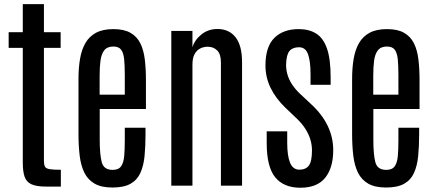

<svg xmlns="http://www.w3.org/2000/svg" viewBox="-20 -879 2057 909"><path d="M199.2 4.4H268.1V-75.2C244 -75.2 226.2 -76.2 214.8 -78.1C203.5 -80.1 196.1 -84.1 192.9 -90.1C189.6 -96.1 188 -105.3 188 -117.7V-652.3H267.1V-726.6H188V-859.4H87.9V-726.6H21V-652.3H87.9V-108.9C87.9 -81.5 90.7 -59.6 96.2 -43C101.7 -26.4 112.5 -14.3 128.4 -6.8C144.4 0.7 168 4.4 199.2 4.4Z M512.7 8.8C548.5 8.8 576.9 2.8 597.9 -9C618.9 -20.9 634.4 -37.9 644.5 -60.1C654.6 -82.2 661.2 -108.7 664.3 -139.6C667.4 -170.6 668.9 -205.1 668.9 -243.2V-274.4H570.8V-215.3C570.8 -186.7 569.9 -161.9 568.1 -140.9C566.3 -119.9 561.4 -103.6 553.5 -92C545.5 -80.5 532.2 -74.7 513.7 -74.7C485.4 -74.7 468 -86.8 461.7 -111.1C455.3 -135.3 452.1 -170.6 452.1 -216.8V-362.8H670.9V-501C670.9 -536.1 669.1 -568.4 665.5 -597.9C661.9 -627.4 654.9 -652.8 644.3 -674.1C633.7 -695.4 618.2 -711.9 597.7 -723.6C577.1 -735.4 550.1 -741.2 516.6 -741.2C483.4 -741.2 456.1 -735.4 434.6 -723.9C413.1 -712.3 396.3 -696 384.3 -675C372.2 -654.1 363.8 -629.2 358.9 -600.3C354 -571.5 351.6 -539.9 351.6 -505.4V-246.6C351.6 -208.5 353.4 -173.7 357.2 -142.3C360.9 -110.9 368.3 -84 379.4 -61.5C390.5 -39.1 406.7 -21.7 428 -9.5C449.3 2.7 477.5 8.8 512.7 8.8ZM451.7 -430.7V-520.5C451.7 -547.9 453 -571.9 455.8 -592.5C458.6 -613.2 464.6 -629.4 473.9 -641.1C483.2 -652.8 497.4 -658.7 516.6 -658.7C533.9 -658.7 546.2 -653.6 553.7 -643.3C561.2 -633.1 565.9 -617.9 567.9 -597.9C569.8 -577.9 570.8 -553.2 570.8 -523.9V-430.7Z M791 0H891.1V-573.7C891.1 -593.3 894.3 -609.2 900.6 -621.6C907 -634 915.7 -643.1 926.8 -648.9C937.8 -654.8 950 -657.7 963.4 -657.7C981.6 -657.7 996.6 -651.9 1008.3 -640.1C1020 -628.4 1025.9 -609.5 1025.9 -583.5V0H1126V-584C1126 -637 1115.7 -676.6 1095.2 -702.6C1074.7 -728.7 1046.1 -741.7 1009.3 -741.7C979.7 -741.7 954.2 -732.9 932.9 -715.3C911.5 -697.8 897.6 -677.6 891.1 -654.8V-732.4H791Z M1401.9 9.8C1455.2 9.8 1494.5 -6 1519.8 -37.6C1545 -69.2 1557.6 -112.6 1557.6 -168C1557.6 -208.3 1548.9 -246.7 1531.5 -283C1514.1 -319.3 1488.3 -353.2 1454.1 -384.8L1401.4 -434.1C1385.4 -449.1 1372.4 -464.4 1362.3 -480C1352.2 -495.6 1345 -511.4 1340.6 -527.3C1336.2 -543.3 1334.1 -559.1 1334.5 -574.7C1335.4 -605.3 1340.9 -626.4 1350.8 -637.9C1360.8 -649.5 1375.7 -655.3 1395.5 -655.3C1416 -655.3 1430.3 -644.4 1438.2 -622.6C1446.2 -600.7 1450.2 -569.3 1450.2 -528.3V-477.5H1545.4V-512.7C1545.4 -570 1539.7 -615.2 1528.3 -648.4C1516.9 -681.6 1500 -705.4 1477.5 -719.7C1455.1 -734 1427.4 -741.2 1394.5 -741.2C1345.4 -741.2 1306.8 -727.3 1278.8 -699.5C1250.8 -671.6 1236.8 -628.1 1236.8 -568.8C1236.8 -531.4 1245 -496 1261.2 -462.6C1277.5 -429.3 1301.1 -397.8 1332 -368.2L1383.8 -318.8C1400.7 -302.9 1414.6 -286.5 1425.3 -269.8C1436 -253 1444 -236.1 1449.2 -219C1454.4 -201.9 1457 -184.7 1457 -167.5C1457 -133 1452.2 -109 1442.6 -95.7C1433 -82.4 1418 -75.7 1397.5 -75.7C1377 -75.7 1362.2 -86.6 1353.3 -108.4C1344.3 -130.2 1339.8 -161.6 1339.8 -202.6V-257.3H1242.7V-202.1C1242.7 -126.3 1256.2 -72 1283.2 -39.3C1310.2 -6.6 1349.8 9.8 1401.9 9.8Z M1808.1 8.8C1843.9 8.8 1872.3 2.8 1893.3 -9C1914.3 -20.9 1929.9 -37.9 1939.9 -60.1C1950 -82.2 1956.6 -108.7 1959.7 -139.6C1962.8 -170.6 1964.4 -205.1 1964.4 -243.2V-274.4H1866.2V-215.3C1866.2 -186.7 1865.3 -161.9 1863.5 -140.9C1861.7 -119.9 1856.9 -103.6 1848.9 -92C1840.9 -80.5 1827.6 -74.7 1809.1 -74.7C1780.8 -74.7 1763.4 -86.8 1757.1 -111.1C1750.7 -135.3 1747.6 -170.6 1747.6 -216.8V-362.8H1966.3V-501C1966.3 -536.1 1964.5 -568.4 1960.9 -597.9C1957.4 -627.4 1950.3 -652.8 1939.7 -674.1C1929.1 -695.4 1913.6 -711.9 1893.1 -723.6C1872.6 -735.4 1845.5 -741.2 1812 -741.2C1778.8 -741.2 1751.5 -735.4 1730 -723.9C1708.5 -712.3 1691.7 -696 1679.7 -675C1667.6 -654.1 1659.2 -629.2 1654.3 -600.3C1649.4 -571.5 1647 -539.9 1647 -505.4V-246.6C1647 -208.5 1648.8 -173.7 1652.6 -142.3C1656.3 -110.9 1663.7 -84 1674.8 -61.5C1685.9 -39.1 1702.1 -21.7 1723.4 -9.5C1744.7 2.7 1772.9 8.8 1808.1 8.8ZM1747.1 -430.7V-520.5C1747.1 -547.9 1748.5 -571.9 1751.2 -592.5C1754 -613.2 1760 -629.4 1769.3 -641.1C1778.6 -652.8 1792.8 -658.7 1812 -658.7C1829.3 -658.7 1841.6 -653.6 1849.1 -643.3C1856.6 -633.1 1861.3 -617.9 1863.3 -597.9C1865.2 -577.9 1866.2 -553.2 1866.2 -523.9V-430.7Z"/></svg>

Font: Antonio
Style: Regular
Weight: 400
Designer: Vernon Adams
Foundry: Vernon Adams
Version: Version 1.002